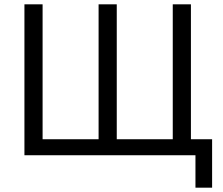

<svg xmlns="http://www.w3.org/2000/svg" viewBox="-20 -718 1033 888"><path d="M884 150V0H93V-698H177V-74H436V-698H520V-74H779V-698H863V-74H961V150Z"/></svg>

Font: Aneliza
Style: Regular
Weight: 400
Designer: Mike Abbink, Paul van der Laan, Pieter van Rosmalen
Foundry: Bold Monday
Version: Version 3.0